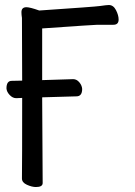

<svg xmlns="http://www.w3.org/2000/svg" viewBox="-20 -734 540 769"><path d="M124 15.1Q107.9 15.1 87.9 6.1Q67.9 -2.9 67.9 -19Q68.8 -81.1 68.8 -341.8L44.9 -340.8Q30.8 -340.8 18.8 -353.5Q6.8 -366.2 5.9 -379.9Q5.9 -410.2 26.9 -410.2Q47.9 -410.2 68.8 -411.1L67.9 -662.1Q65.9 -674.8 65.9 -685.1Q65.9 -705.1 85.9 -705.1Q100.1 -705.1 137.2 -691.9Q360.8 -707 380.9 -710Q407.2 -713.9 416 -713.9Q434.1 -713.9 444.6 -693.4Q455.1 -672.9 455.1 -655.8Q455.1 -634.8 434.1 -634.8H370.1Q357.9 -634.8 148.9 -620.1V-413.1L272.9 -417Q287.1 -417 297.6 -404.5Q308.1 -392.1 309.1 -377.9Q309.1 -348.1 286.1 -348.1L148.9 -344.2L150.9 -1Q150.9 15.1 124 15.1Z"/></svg>

Font: LXGW WenKai Mono GB Screen
Style: Regular
Weight: 400
Monospace: yes
Designer: LXGW / Fontworks Inc.
Foundry: LXGW / Fontworks Inc.
Version: Version 1.510;January 18,2025